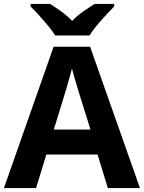

<svg xmlns="http://www.w3.org/2000/svg" viewBox="-20 -954 730 974"><path d="M527 0 475 -170H215L163 0H0L252 -717H437L690 0ZM387 -463Q382 -480 374 -506Q366 -532 358 -559Q350 -586 345 -606Q340 -586 331.5 -556.5Q323 -527 315.5 -500.5Q308 -474 304 -463L253 -297H439ZM260 -774Q246 -797 223.5 -824Q201 -851 177.5 -877Q154 -903 135 -921V-934H234Q260 -918 290 -896.5Q320 -875 346 -848Q372 -875 403 -896.5Q434 -918 460 -934H559V-921Q541 -903 517 -877Q493 -851 470.5 -824Q448 -797 434 -774Z"/></svg>

Font: Noto Sans Gurmukhi
Style: Regular
Weight: 400
Designer: Jelle Bosma - Monotype Design Team
Foundry: Monotype Imaging Inc.
Version: Version 2.003